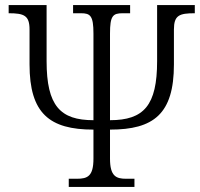

<svg xmlns="http://www.w3.org/2000/svg" viewBox="-20 -734 785 754"><path d="M250 0H508V-32H475C436 -32 412 -42 412 -111V-225C583 -225 663 -286 663 -481V-618C663 -674 684 -682 745 -682V-714H597V-494C597 -320 545 -262 412 -262V-602C412 -672 423 -682 462 -682H491V-714H267V-682H298C335 -682 347 -672 347 -602V-262C217 -262 163 -318 163 -494V-714H14V-682C75 -682 96 -673 96 -618V-481C96 -289 174 -225 347 -225V-111C347 -42 324 -32 282 -32H250Z"/></svg>

Font: Noto Serif Light
Style: Regular
Weight: 300
Designer: Monotype Design Team
Foundry: Monotype Imaging Inc.
Version: Version 2.013